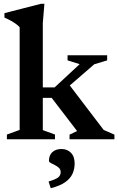

<svg xmlns="http://www.w3.org/2000/svg" viewBox="-20 -737 626 1016"><path d="M296 -238.5 338.5 -299 528.5 -49.5 585.5 -24.5V0H348V-24.5L388 -43.5L253.5 -219H168V-274.5H269L401.5 -397.5L337.5 -417.5V-444.5H547V-417.5L479 -397ZM206.5 -48.5 271 -25V0H16.5V-25L84 -49.5V-593Q76.5 -601.5 65.2 -609.8Q54 -618 38.5 -626.8Q23 -635.5 3.5 -644V-667.5L197 -717H215L206.5 -615ZM237 223.5Q275.5 212 288.2 201.5Q301 191 301 174Q301 160 291.8 151.2Q282.5 142.5 270 136.5Q257.5 130.5 248.2 125.2Q239 120 239 114Q239 84.5 257 68Q275 51.5 305.5 51.5Q335.5 51.5 355.2 71.2Q375 91 375 128.5Q375 157 363.8 182.2Q352.5 207.5 325 227Q297.5 246.5 248.5 259Z"/></svg>

Font: Newsreader 16pt 16pt SemiBold
Style: Regular
Weight: 600
Version: Version 1.003